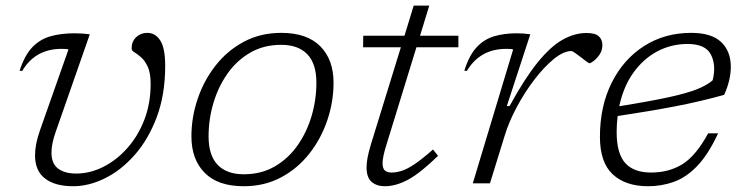

<svg xmlns="http://www.w3.org/2000/svg" viewBox="-20 -636 2581 666"><path d="M553 -407.5Q553 -308 524 -230.5Q495 -153 447.8 -99.2Q400.5 -45.5 344.5 -17.8Q288.5 10 233.5 10Q171.5 10 136.5 -16.5Q101.5 -43 101.5 -97.5Q101.5 -135 118.5 -183.5L217.5 -464.5Q212.5 -466 206 -466.2Q199.5 -466.5 193.5 -466.5Q102.5 -466.5 57 -390L48 -390.5Q65 -443.5 91.5 -471.5Q118 -499.5 154.5 -510Q191 -520.5 239 -520.5Q267 -520.5 291.5 -517L173 -178Q158.5 -137 158.5 -107Q158.5 -68.5 181.5 -51.2Q204.5 -34 244.5 -34Q292 -34 338 -57Q384 -80 421.2 -121.8Q458.5 -163.5 480.5 -220.2Q502.5 -277 502.5 -344.5Q502.5 -383 492.5 -404.5Q482.5 -426 469.5 -437.2Q456.5 -448.5 446.5 -454.5Q436.5 -460.5 436.5 -467.5Q436.5 -492 452.2 -507Q468 -522 491 -522Q519 -522 536 -495.5Q553 -469 553 -407.5Z M955.5 -522Q1045 -522 1091 -475.5Q1137 -429 1137 -349Q1137 -282.5 1115.2 -218.5Q1093.5 -154.5 1052.8 -102.8Q1012 -51 954.5 -20.5Q897 10 825.5 10Q736 10 690 -36.5Q644 -83 644 -163Q644 -229.5 665.8 -293.5Q687.5 -357.5 728.2 -409.2Q769 -461 826.5 -491.5Q884 -522 955.5 -522ZM825.5 -31.5Q886 -31.5 932.8 -58.5Q979.5 -85.5 1011.8 -131.2Q1044 -177 1060.8 -233.5Q1077.5 -290 1077.5 -349Q1077.5 -415 1046 -447.8Q1014.5 -480.5 955.5 -480.5Q895 -480.5 848.2 -453.5Q801.5 -426.5 769.2 -380.8Q737 -335 720.2 -278.5Q703.5 -222 703.5 -163Q703.5 -97 735 -64.2Q766.5 -31.5 825.5 -31.5Z M1320.5 -134Q1307 -91 1307 -70.5Q1307 -51 1315.5 -44.2Q1324 -37.5 1338.5 -37.5Q1354 -37.5 1372.8 -43.2Q1391.5 -49 1417.5 -66.2Q1443.5 -83.5 1482 -117.5L1499.5 -95.5Q1438.5 -36 1396 -13Q1353.5 10 1314.5 10Q1287 10 1269.2 -5Q1251.5 -20 1251.5 -56Q1251.5 -70 1255 -89.2Q1258.5 -108.5 1267 -136.5L1370.5 -472H1239.5L1240 -512H1383L1415 -616.5H1469L1437 -512H1570V-472H1424.5Z M1760 -464.5Q1755.5 -466 1748.8 -466.2Q1742 -466.5 1736 -466.5Q1645 -466.5 1599.5 -390L1590.5 -390.5Q1607 -443.5 1632.8 -471.5Q1658.5 -499.5 1693.5 -510Q1728.5 -520.5 1772 -520.5Q1797.5 -520.5 1819.5 -517L1738 -268H1747.5Q1800 -364 1845 -419.5Q1890 -475 1931.5 -498.2Q1973 -521.5 2014 -521.5Q2045 -521.5 2057.2 -510Q2069.5 -498.5 2069.5 -480Q2069.5 -461 2059.8 -446.8Q2050 -432.5 2039.2 -424.5Q2028.5 -416.5 2024.5 -416.5Q2022.5 -416.5 2013.8 -423Q2005 -429.5 1995 -437.5Q1984.5 -445.5 1975 -452.2Q1965.5 -459 1962.5 -459Q1935 -459 1901.2 -431.5Q1867.5 -404 1833.8 -360Q1800 -316 1772.5 -264.5Q1745 -213 1730.5 -165L1679.5 0H1620Z M2471 -173.5Q2437 -100.5 2399 -60.8Q2361 -21 2318.2 -5.5Q2275.5 10 2228 10Q2150 10 2105.5 -31.2Q2061 -72.5 2061 -161.5Q2061 -267.5 2101.8 -349Q2142.5 -430.5 2214 -476.2Q2285.5 -522 2377.5 -522Q2448 -522 2481.5 -490.2Q2515 -458.5 2515 -404Q2515 -358.5 2492 -307Q2412 -284.5 2322.2 -267.2Q2232.5 -250 2122.5 -233.5Q2119 -206.5 2119 -178Q2119 -104 2148.5 -70.8Q2178 -37.5 2238.5 -37.5Q2300 -37.5 2346.8 -66.2Q2393.5 -95 2436.5 -173.5ZM2365 -483.5Q2308.5 -483.5 2260 -457.8Q2211.5 -432 2177 -383.8Q2142.5 -335.5 2128 -267.5Q2237 -285 2300.8 -299Q2364.5 -313 2398.5 -326.8Q2432.5 -340.5 2452 -357.5Q2465 -409 2446.2 -446.2Q2427.5 -483.5 2365 -483.5Z"/></svg>

Font: Newsreader 6pt Light
Style: Italic
Weight: 300
Italic angle: -17°
Designer: Hugues Gentile
Foundry: Production Type
Version: Version 1.003; ttfautohint (v1.8.3)